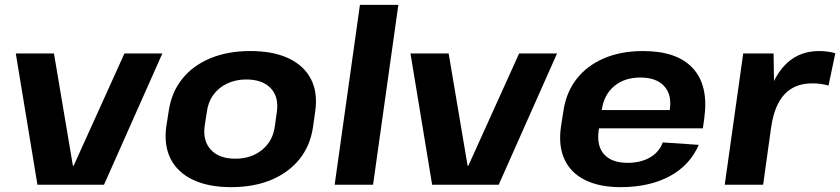

<svg xmlns="http://www.w3.org/2000/svg" viewBox="-20 -760 3457 790"><path d="M45 -540H202L280 -78H283L492 -540H648L408 0H134Z M931 10Q838 10 774.5 -20Q711 -50 682.5 -105.5Q654 -161 664 -238L674 -302Q685 -379 729 -434.5Q773 -490 845 -520Q917 -550 1010 -550Q1104 -550 1167.5 -520Q1231 -490 1259.5 -434.5Q1288 -379 1277 -302L1268 -238Q1257 -161 1212.5 -105.5Q1168 -50 1096.5 -20Q1025 10 931 10ZM948 -107Q1014 -107 1058.5 -143.5Q1103 -180 1111 -241L1119 -299Q1128 -361 1094 -397Q1060 -433 993 -433Q950 -433 915 -416.5Q880 -400 858 -370Q836 -340 831 -299L822 -241Q814 -180 848 -143.5Q882 -107 948 -107Z M1619 -740 1515 0H1357L1461 -740Z M1669 -540H1826L1904 -78H1907L2116 -540H2272L2032 0H1758Z M2534 10Q2446 10 2387 -19.5Q2328 -49 2302.5 -104.5Q2277 -160 2288 -238L2298 -302Q2309 -379 2352 -434.5Q2395 -490 2465 -520Q2535 -550 2626 -550Q2766 -550 2831 -479Q2896 -408 2878 -275L2872 -232H2416L2427 -307H2758L2733 -279L2736 -310Q2745 -371 2712.5 -406Q2680 -441 2615 -441Q2549 -441 2507 -405.5Q2465 -370 2456 -308L2443 -221Q2435 -158 2466.5 -124Q2498 -90 2562 -90Q2617 -90 2655 -112.5Q2693 -135 2707 -174L2855 -164Q2819 -80 2735.5 -35Q2652 10 2534 10Z M3038 -540H3163L3166 -330L3120 0H2962ZM3122 -276Q3141 -411 3199 -480.5Q3257 -550 3350 -550Q3366 -550 3383 -548Q3400 -546 3417 -541L3389 -408Q3358 -417 3322 -417Q3250 -417 3208 -372Q3166 -327 3153 -236Z"/></svg>

Font: Pathway Extreme 28pt
Style: Bold Italic
Weight: 700
Italic angle: -8°
Designer: Eduardo Rodriguez Tunni
Foundry: Eduardo Rodriguez Tunni
Version: Version 1.001;gftools[0.9.26]